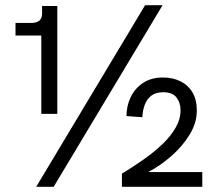

<svg xmlns="http://www.w3.org/2000/svg" viewBox="-20 -717 846 737"><path d="M186 0H119L537 -697H604ZM200 -280H138.5V-580.5H39.5V-629H100Q141.5 -629 141.5 -664.5V-694H200ZM756.5 0H448V-50.5Q492 -77 532.2 -105.5Q572.5 -134 604 -164.2Q635.5 -194.5 654.2 -227Q673 -259.5 673 -294.5Q673 -322.5 657.5 -342.8Q642 -363 606 -363Q578.5 -363 561.2 -350Q544 -337 535.8 -315.2Q527.5 -293.5 526.5 -267L465.5 -271.5Q465.5 -310 481.5 -343.8Q497.5 -377.5 528.8 -398.5Q560 -419.5 606 -419.5Q643 -419.5 672.2 -405.2Q701.5 -391 718.5 -362.8Q735.5 -334.5 735.5 -293Q735.5 -245 707.8 -200Q680 -155 637.8 -118Q595.5 -81 549 -56.5H756.5Z"/></svg>

Font: Acari Sans Neue
Style: Bold
Weight: 700
Designer: Alfredo Marco Pradil (font), Cristiano Sobral (main changes)
Foundry: Hanken Design Co. (font), Cristiano Sobral (main changes)
Version: Version 2.459;March 19, 2022;FontCreator 14.0.0.2808 64-bit;